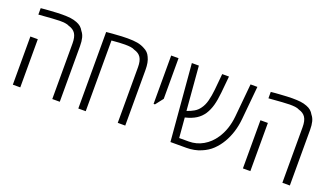

<svg xmlns="http://www.w3.org/2000/svg" viewBox="-62 -1062 2553 1483"><g transform="rotate(20 1214.5 -320.0)"><path d="M402.3 0V-457Q402.3 -509.8 384.5 -537.1Q366.7 -564.5 329.1 -574.7Q314.9 -582.5 294.7 -585Q274.4 -587.4 249.5 -587.4Q228.5 -587.4 187.3 -584.5Q146 -581.5 78.1 -576.2V-628.9Q96.2 -630.9 113.8 -632.3Q131.3 -633.8 147.9 -634.8Q182.6 -637.2 208.5 -638.4Q234.4 -639.6 252 -639.6Q292.5 -639.6 320.3 -636.2Q348.1 -632.8 373 -623Q394 -615.2 408.7 -602.8Q423.3 -590.3 433.6 -571.3Q449.7 -552.2 456.8 -524.4Q463.9 -496.6 463.9 -457V0ZM78.1 0V-396H139.2V0Z M616.2 0V-628.9Q629.4 -630.4 645 -631.6Q660.6 -632.8 679.2 -634.3Q712.9 -637.2 740.7 -638.4Q768.6 -639.6 789.6 -639.6Q837.9 -639.6 870.4 -633.8Q902.8 -627.9 930.2 -612.8Q949.2 -603.5 961.9 -590.6Q974.6 -577.6 982.9 -558.6Q992.7 -539.1 997.3 -514.2Q1002 -489.3 1002 -457V0H940.4V-457Q940.4 -509.8 922.6 -536.9Q904.8 -564 867.2 -574.2Q853 -582 833.3 -584.7Q813.5 -587.4 786.1 -587.4Q766.6 -587.4 739.3 -585.9Q711.9 -584.5 677.2 -581.1V0Z M1150.4 -232.4V-629.9H1210.9V-295.9L1161.6 -232.4Z M1373.5 0 1320.3 -629.9H1377.9L1407.7 -268.1Q1439.5 -278.3 1465.6 -293.7Q1491.7 -309.1 1508.8 -333.5Q1530.3 -362.3 1541 -403.8Q1551.8 -445.3 1557.1 -496.6L1569.8 -629.9H1625.5L1612.3 -493.2Q1606 -430.2 1594 -386.7Q1582 -343.3 1559.6 -308.1Q1536.6 -273.4 1502 -251.5Q1467.3 -229.5 1415.5 -216.8Q1415 -216.8 1414.1 -216.6Q1413.1 -216.3 1412.6 -216.3L1426.3 -52.2H1504.4Q1568.4 -52.2 1622.6 -83.5Q1676.8 -114.7 1713.4 -169.9Q1766.1 -247.6 1776.9 -357.9L1802.7 -629.9H1858.9L1833 -357.4Q1827.6 -299.8 1811.8 -249.3Q1795.9 -198.7 1770.5 -155.3Q1744.6 -111.3 1709.7 -77.9Q1674.8 -44.4 1625.5 -23.9Q1598.1 -11.7 1567.1 -5.9Q1536.1 0 1503.9 0Z M2293.5 0V-457Q2293.5 -509.8 2275.6 -537.1Q2257.8 -564.5 2220.2 -574.7Q2206.1 -582.5 2185.8 -585Q2165.5 -587.4 2140.6 -587.4Q2119.6 -587.4 2078.4 -584.5Q2037.1 -581.5 1969.2 -576.2V-628.9Q1987.3 -630.9 2004.9 -632.3Q2022.5 -633.8 2039.1 -634.8Q2073.7 -637.2 2099.6 -638.4Q2125.5 -639.6 2143.1 -639.6Q2183.6 -639.6 2211.4 -636.2Q2239.3 -632.8 2264.2 -623Q2285.2 -615.2 2299.8 -602.8Q2314.5 -590.3 2324.7 -571.3Q2340.8 -552.2 2347.9 -524.4Q2355 -496.6 2355 -457V0ZM1969.2 0V-396H2030.3V0Z"/></g></svg>

Font: Open Sans SemiCondensed Light
Style: Regular
Weight: 300
Width: 4
Designer: Monotype Design Team
Foundry: Monotype Imaging Inc.
Version: Version 3.000